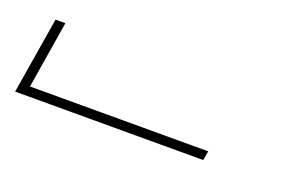

<svg xmlns="http://www.w3.org/2000/svg" viewBox="-466 -835 502 330"><g transform="rotate(20 -214.5 -670.0)"><path d="M-429 -600 -406 -740H-388L-408 -617H-82L-85 -600Z"/></g></svg>

Font: Iosevka Thin Extended
Style: Italic
Weight: 100
Width: 7
Italic angle: -9°
Monospace: yes
Designer: Belleve Invis
Foundry: Belleve Invis
Version: Version 32.5.0; ttfautohint (v1.8.4)